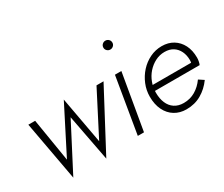

<svg xmlns="http://www.w3.org/2000/svg" viewBox="-119 -1024 1602 1371"><g transform="rotate(-30 681.5 -338.5)"><path d="M61 -460 150 28 349 -355 422 28 681 -460H623L440 -105L370 -489L175 -106L117 -460Z M800 -668Q800 -653 811 -642.5Q822 -632 837 -632Q852 -632 863 -642.5Q874 -653 874 -668Q874 -684 863 -694.5Q852 -705 837 -705Q822 -705 811 -694.5Q800 -684 800 -668ZM775 -460 698 0H749L828 -460Z M1095 10Q1164 10 1218.5 -21.5Q1273 -53 1312 -107L1271 -134Q1240 -90 1197 -64.5Q1154 -39 1101 -39Q1057 -39 1026 -59.5Q995 -80 979.5 -117Q964 -154 964 -202Q964 -245 979 -285Q994 -325 1021.5 -356Q1049 -387 1085 -405.5Q1121 -424 1162 -424Q1203 -424 1231.5 -406Q1260 -388 1275.5 -356Q1291 -324 1291 -283Q1291 -268 1287 -254.5Q1283 -241 1278 -231L1300 -262H947V-217H1333Q1338 -227 1341 -243Q1344 -259 1344 -273Q1344 -333 1321.5 -377Q1299 -421 1259 -445.5Q1219 -470 1165 -470Q1113 -470 1067 -447.5Q1021 -425 986.5 -387Q952 -349 932 -300.5Q912 -252 912 -199Q912 -135 935 -88Q958 -41 999.5 -15.5Q1041 10 1095 10Z"/></g></svg>

Font: Jost Light
Style: Italic
Weight: 300
Italic angle: -5°
Version: Version 3.710